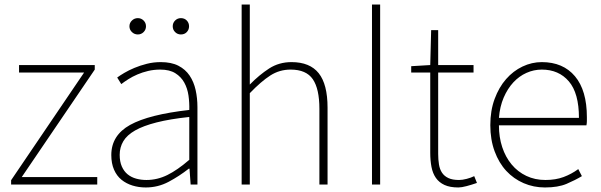

<svg xmlns="http://www.w3.org/2000/svg" viewBox="-20 -814 2651 847"><path d="M351 -494 29 -19V0H409V-33H76L398 -507V-527H64V-494Z M588 -662Q603 -662 613.5 -672.5Q624 -683 624 -698Q624 -713 613.5 -723.5Q603 -734 588 -734Q573 -734 562 -723.5Q551 -713 551 -698Q551 -683 562 -672.5Q573 -662 588 -662ZM778 -662Q794 -662 804 -672.5Q814 -683 814 -698Q814 -713 804 -723.5Q794 -734 778 -734Q763 -734 752.5 -723.5Q742 -713 742 -698Q742 -683 752.5 -672.5Q763 -662 778 -662ZM623 13Q677 13 724 -12Q771 -37 813 -70H816L821 0H851V-341Q851 -381 843 -417Q835 -453 816.5 -480.5Q798 -508 767 -524Q736 -540 689 -540Q657 -540 627.5 -532.5Q598 -525 573 -514.5Q548 -504 528.5 -492.5Q509 -481 497 -472L515 -443Q528 -453 546 -464.5Q564 -476 586 -485.5Q608 -495 633.5 -501Q659 -507 687 -507Q728 -507 753.5 -491Q779 -475 793 -449.5Q807 -424 811.5 -392.5Q816 -361 815 -329Q637 -309 554 -263Q471 -217 471 -130Q471 -93 483 -65.5Q495 -38 516 -21Q537 -4 564.5 4.5Q592 13 623 13ZM626 -20Q602 -20 580.5 -26Q559 -32 543 -45Q527 -58 517.5 -79.5Q508 -101 508 -131Q508 -164 524 -191Q540 -218 576 -238.5Q612 -259 671 -274Q730 -289 815 -298V-109Q763 -64 718.5 -42Q674 -20 626 -20Z M1082 -794H1046V0H1082V-403Q1132 -455 1172.5 -481Q1213 -507 1262 -507Q1331 -507 1360 -464.5Q1389 -422 1389 -334V0H1425V-339Q1425 -442 1386 -491Q1347 -540 1266 -540Q1211 -540 1167.5 -512Q1124 -484 1082 -441Z M1621 -794V0H1657V-794Z M2002 13Q2016 13 2038.5 7Q2061 1 2084 -7L2072 -37Q2058 -30 2039 -25Q2020 -20 2005 -20Q1976 -20 1958 -28.5Q1940 -37 1930 -52Q1920 -67 1916.5 -88.5Q1913 -110 1913 -135V-494H2069V-527H1913V-681H1882L1878 -527L1794 -522V-494H1878V-140Q1878 -106 1883.5 -77.5Q1889 -49 1903 -29Q1917 -9 1941 2Q1965 13 2002 13Z M2384 13Q2442 13 2479.5 -3Q2517 -19 2547 -37L2531 -68Q2501 -46 2466 -33Q2431 -20 2386 -20Q2340 -20 2302 -38Q2264 -56 2237 -88.5Q2210 -121 2195.5 -165Q2181 -209 2181 -261H2567Q2569 -271 2569 -280V-297Q2569 -415 2516.5 -477.5Q2464 -540 2370 -540Q2326 -540 2285 -520.5Q2244 -501 2212.5 -465Q2181 -429 2162 -377.5Q2143 -326 2143 -262Q2143 -198 2162 -146.5Q2181 -95 2213.5 -60Q2246 -25 2290 -6Q2334 13 2384 13ZM2534 -294H2181Q2185 -344 2202 -383.5Q2219 -423 2244.5 -450.5Q2270 -478 2302.5 -492.5Q2335 -507 2370 -507Q2445 -507 2489.5 -455Q2534 -403 2534 -294Z"/></svg>

Font: Spoqa Han Sans Neo Thin
Style: Regular
Weight: 100
Designer: [Spoqa Han Sans Neo] Dong-huui Kim  Younghwa Kang  Yujin Lee  [Noto Sans] Ryoko NISHIZUKA  (kana & ideographs); Paul D. 
Foundry: Spoqa (http://www.spoqa-han-sans.com)
Version: Version 1.100;hotconv 1.0.109;makeotfexe 2.5.65596